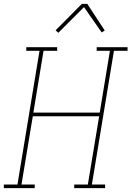

<svg xmlns="http://www.w3.org/2000/svg" viewBox="-38 -981 685 1001"><path d="M143 0H-18V-19H53L168 -716H99V-735H260V-716H189L136 -394H482L535 -716H466V-735H627V-716H556L441 -19H510V0H349V-19H420L479 -375H133L74 -19H143ZM266 -810 252 -823 389 -961H417L508 -822L492 -812L400 -944Z"/></svg>

Font: Iosevka HT Thin Extended
Style: Italic
Weight: 100
Width: 7
Italic angle: -9°
Monospace: yes
Designer: Belleve Invis
Foundry: Belleve Invis
Version: Version 32.3.0; ttfautohint (v1.8.4)